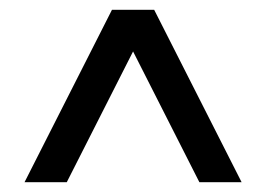

<svg xmlns="http://www.w3.org/2000/svg" viewBox="-20 -725 542 391"><path d="M208 -705H294L472 -354H386ZM30 -354 208 -705H294L116 -354Z"/></svg>

Font: Akshar Light
Style: Regular
Weight: 300
Designer: Tall Chai
Foundry: Tall Chai
Version: Version 1.100